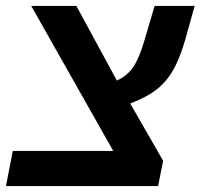

<svg xmlns="http://www.w3.org/2000/svg" viewBox="-26 -626 675 646"><path d="M522.9 -85 505.9 0H-5.9L17.1 -118.2H355L79.1 -606H231L367.2 -355Q401.9 -370.6 422.4 -400.6Q442.9 -430.7 460.9 -493.2L494.1 -606H628.9L597.2 -492.2Q584 -447.3 569.1 -414.6Q554.2 -381.8 534.2 -357.4Q512.2 -330.6 482.7 -312Q453.1 -293.5 412.1 -277.8Z"/></svg>

Font: Arimo
Style: Italic
Weight: 400
Italic angle: -12°
Designer: Steve Matteson
Foundry: Monotype Imaging Inc.
Version: Version 1.33